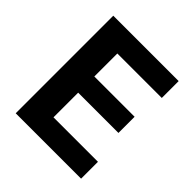

<svg xmlns="http://www.w3.org/2000/svg" viewBox="-188 -837 974 974"><g transform="rotate(45 299.0 -350.0)"><path d="M73 0V-700H542V-579H223V-414H512V-298H223V-121H542V0Z"/></g></svg>

Font: DM Sans 9pt Black
Style: Regular
Weight: 900
Version: Version 4.004;gftools[0.9.30]